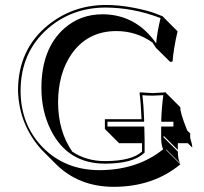

<svg xmlns="http://www.w3.org/2000/svg" viewBox="-20 -678 813 765"><path d="M545.9 -107.4H454.6L397.9 -164.1V-203.1H543.9Q541.5 -266.6 536.1 -307.1L538.1 -310.1Q540 -310.1 588.9 -307.1Q588.9 -307.1 641.1 -310.1L642.1 -307.1L698.7 -250.5Q696.3 -231.4 726.1 -157.7L737.8 -146.5V-128.4Q746.1 -103 746.1 -89.8L728.5 -107.4H688.5Q688.5 -97.7 688.5 -80.6L631.8 -137.2V-130.9L688.5 -74.2Q689 -39.1 698.7 -26.4L642.1 -83V-80.1L698.7 -23.4Q590.3 66.4 432.6 66.4Q293.5 65.9 203.1 -23.9L146.5 -80.6Q55.7 -180.7 51.8 -316.9Q51.8 -481.9 172.9 -579.1Q271.5 -657.7 400.9 -658.2Q455.1 -658.2 512 -647.2Q568.8 -636.2 599.1 -624.5L628.9 -612.8L630.9 -609.9L687.5 -553.2Q671.4 -484.4 667.5 -432.6L657.7 -431.6L601.1 -487.8Q594.2 -499 587.9 -508.3Q523.4 -554.2 443.4 -554.2Q326.7 -554.2 262.2 -458.5Q211.9 -382.3 211.4 -270.5Q211.9 -154.3 268.1 -73.7Q324.2 -36.1 398.9 -36.1Q505.4 -36.6 545.9 -74.2ZM622.6 -192.9V-203.1Q624.5 -253.9 630.9 -298.8Q611.8 -297.4 588.9 -296.9Q565.4 -296.9 547.4 -298.8Q552.2 -259.8 554.2 -203.1V-192.9H408.2V-173.8H554.7L555.2 -164.1Q555.7 -141.1 556.2 -117.2V-69.8L552.7 -66.9Q508.8 -26.4 398.9 -25.9Q250 -25.9 183.1 -158.7Q145 -234.4 145 -327.1Q145 -484.9 237.3 -565.9Q300.3 -620.6 387.2 -621.1Q503.4 -621.1 579.6 -534.2Q592.3 -520 602.1 -504.9Q606 -548.8 619.6 -606Q511.2 -647.5 400.9 -647.9Q268.1 -647.9 171.4 -564.9Q62.5 -470.2 62 -316.9Q62 -182.1 149.4 -91.8Q238.3 -0.5 376 0Q527.3 -0.5 629.9 -83Q622.1 -101.1 622.1 -130.9V-137.2Q622.1 -156.2 622.1 -164.1V-173.8H670.9V-192.9Z"/></svg>

Font: Linux Biolinum Shadow O
Style: Regular
Weight: 400
Designer: Philipp H. Poll
Foundry: Philipp H. Poll
Version: Version 1.0.4